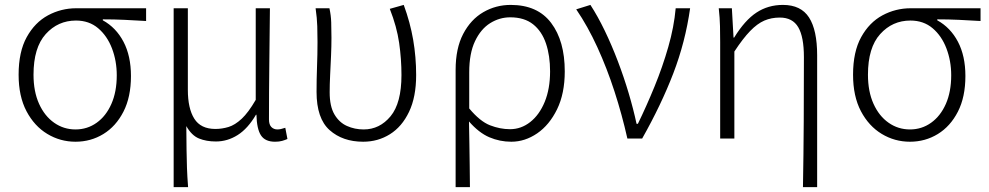

<svg xmlns="http://www.w3.org/2000/svg" viewBox="-20 -567 4047 786"><path d="M289.1 13.2Q226.6 13.2 173.6 -18.8Q120.6 -50.8 88.4 -111.8Q56.2 -172.9 56.2 -261.2Q56.2 -355 89.4 -415Q122.6 -475.1 176.5 -504.2Q230.5 -533.2 292 -533.2H578.1V-481Q531.7 -483.9 489.3 -485.8Q446.8 -487.8 400.9 -487.8V-483.9Q455.1 -454.1 485.6 -396Q516.1 -337.9 516.1 -255.9Q516.1 -169.9 485.4 -109.9Q454.6 -49.8 403.1 -18.3Q351.6 13.2 289.1 13.2ZM289.1 -37.1Q337.4 -37.1 375.7 -64.5Q414.1 -91.8 436 -141.6Q458 -191.4 458 -258.8Q458 -317.4 438.5 -368.7Q418.9 -419.9 381.8 -451.4Q344.7 -482.9 291 -482.9Q217.3 -482.9 167.2 -427.5Q117.2 -372.1 117.2 -261.2Q117.2 -192.4 139.9 -142.1Q162.6 -91.8 201.7 -64.5Q240.7 -37.1 289.1 -37.1Z M690.9 199.2V-533.2H749V-199.2Q749 -123 775.4 -81.1Q801.8 -39.1 861.8 -39.1Q888.7 -39.1 915.3 -47.1Q941.9 -55.2 969.2 -80.6Q996.6 -106 1026.9 -158.2V-533.2H1085Q1084 -418.5 1082.5 -303.5Q1081.1 -188.5 1081.1 -78.1Q1081.1 -57.1 1090.8 -47.1Q1100.6 -37.1 1115.7 -37.1Q1128.4 -37.1 1147.9 -43.9L1156.7 2Q1147 6.3 1134.8 9.8Q1122.6 13.2 1106 13.2Q1065.4 13.2 1048.3 -12.9Q1031.2 -39.1 1029.8 -97.2H1027.8Q994.6 -40.5 952.9 -14.2Q911.1 12.2 863.8 12.2Q824.7 12.2 794.7 0Q764.6 -12.2 742.7 -50.8Q743.2 7.3 743.7 46.6Q744.1 85.9 745.4 120.4Q746.6 154.8 750 199.2Z M1466.8 13.2Q1382.8 13.2 1329.3 -34.4Q1275.9 -82 1275.9 -190.9Q1275.9 -242.2 1277.8 -293.2Q1279.8 -344.2 1279.8 -395Q1279.8 -427.2 1278.8 -460Q1277.8 -492.7 1272 -533.2H1328.6Q1335 -504.4 1335.9 -475.3Q1336.9 -446.3 1336.9 -412.1Q1336.9 -378.4 1335.2 -338.6Q1333.5 -298.8 1331.5 -259.8Q1329.6 -220.7 1329.6 -189Q1329.6 -131.8 1349.1 -98.6Q1368.7 -65.4 1400.4 -51.3Q1432.1 -37.1 1468.8 -37.1Q1534.2 -37.1 1578.9 -91.1Q1623.5 -145 1623.5 -259.8Q1623.5 -325.2 1614 -391.4Q1604.5 -457.5 1575.7 -530.8L1632.8 -546.9Q1659.2 -475.1 1671.4 -404.3Q1683.6 -333.5 1683.6 -259.8Q1683.6 -169.9 1654.5 -109.1Q1625.5 -48.3 1576.4 -17.6Q1527.3 13.2 1466.8 13.2Z M1845.2 199.2V-280.8Q1845.2 -369.1 1876.2 -428.2Q1907.2 -487.3 1958.5 -517.1Q2009.8 -546.9 2070.8 -546.9Q2180.7 -546.9 2236.3 -473.1Q2292 -399.4 2292 -274.9Q2292 -184.1 2260.5 -119.6Q2229 -55.2 2179 -21Q2128.9 13.2 2073.2 13.2Q2025.9 13.2 1983.2 -5.1Q1940.4 -23.4 1899.9 -69.8Q1900.9 -19 1901.6 22.7Q1902.3 64.5 1902.8 106.2Q1903.3 147.9 1903.8 199.2ZM2067.9 -38.1Q2113.3 -38.1 2150.6 -67.4Q2188 -96.7 2210 -150.1Q2231.9 -203.6 2231.9 -274.9Q2231.9 -338.9 2215.1 -388.9Q2198.2 -439 2162.4 -467.5Q2126.5 -496.1 2068.8 -496.1Q2024.9 -496.1 1986.6 -472.2Q1948.2 -448.2 1924.6 -398.4Q1900.9 -348.6 1900.9 -271V-123Q1945.3 -69.8 1986.3 -54Q2027.3 -38.1 2067.9 -38.1Z M2548.3 0Q2526.4 -97.7 2495.6 -192.6Q2464.8 -287.6 2425.5 -373.5Q2386.2 -459.5 2338.9 -528.8L2397 -546.9Q2427.2 -500.5 2455.8 -441.2Q2484.4 -381.8 2509.3 -316.4Q2534.2 -251 2553.7 -185.3Q2573.2 -119.6 2585.9 -60.1H2591.3Q2626.5 -132.3 2659.4 -212.6Q2692.4 -293 2715.8 -374.8Q2739.3 -456.5 2746.1 -533.2H2805.2Q2785.6 -395 2736.3 -266.6Q2687 -138.2 2608.9 0Z M3267.1 199.2Q3269.5 66.4 3270.3 -70.3Q3271 -207 3271 -333Q3271 -416 3247.8 -455.6Q3224.6 -495.1 3172.4 -495.1Q3137.7 -495.1 3108.9 -482.7Q3080.1 -470.2 3050.8 -439.9Q3021.5 -409.7 2986.3 -356V0H2928.2V-395Q2928.2 -427.2 2927.5 -460Q2926.8 -492.7 2922.4 -533.2H2976.1L2982.9 -413.1H2985.4Q3029.3 -484.4 3076.9 -515.6Q3124.5 -546.9 3185.1 -546.9Q3258.8 -546.9 3292 -495.4Q3325.2 -443.8 3325.2 -340.8V199.2Z M3705.1 13.2Q3642.6 13.2 3589.6 -18.8Q3536.6 -50.8 3504.4 -111.8Q3472.2 -172.9 3472.2 -261.2Q3472.2 -355 3505.4 -415Q3538.6 -475.1 3592.5 -504.2Q3646.5 -533.2 3708 -533.2H3994.1V-481Q3947.8 -483.9 3905.3 -485.8Q3862.8 -487.8 3816.9 -487.8V-483.9Q3871.1 -454.1 3901.6 -396Q3932.1 -337.9 3932.1 -255.9Q3932.1 -169.9 3901.4 -109.9Q3870.6 -49.8 3819.1 -18.3Q3767.6 13.2 3705.1 13.2ZM3705.1 -37.1Q3753.4 -37.1 3791.7 -64.5Q3830.1 -91.8 3852.1 -141.6Q3874 -191.4 3874 -258.8Q3874 -317.4 3854.5 -368.7Q3835 -419.9 3797.9 -451.4Q3760.7 -482.9 3707 -482.9Q3633.3 -482.9 3583.3 -427.5Q3533.2 -372.1 3533.2 -261.2Q3533.2 -192.4 3555.9 -142.1Q3578.6 -91.8 3617.7 -64.5Q3656.7 -37.1 3705.1 -37.1Z"/></svg>

Font: Source Han Sans CN Light
Style: Regular
Weight: 300
Designer: Ryoko NISHIZUKA  (kana, bopomofo & ideographs); Paul D. Hunt (Latin, Greek & Cyrillic); Sandoll Communications , Soo-you
Foundry: Adobe
Version: Version 2.000;hotconv 1.0.107;makeotfexe 2.5.65593